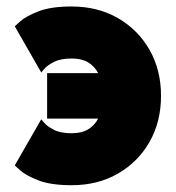

<svg xmlns="http://www.w3.org/2000/svg" viewBox="-20 -542 528 577"><path d="M195.3 -141.6Q225.6 -141.6 244.9 -153.3Q264.2 -165 274.9 -185.5H121.6V-322.3H274.9Q264.2 -342.8 244.9 -354.5Q225.6 -366.2 195.3 -366.2Q162.1 -366.2 141.8 -355.7Q121.6 -345.2 112.8 -334.7Q104 -324.2 104 -324.2L24.4 -462.9Q24.4 -462.9 40.8 -477.8Q57.1 -492.7 94.7 -507.6Q132.3 -522.5 195.3 -522.5Q273.4 -522.5 334 -487.8Q394.5 -453.1 429.2 -392.6Q463.9 -332 463.9 -253.9Q463.9 -175.8 429.2 -115.2Q394.5 -54.7 334 -20Q273.4 14.6 195.3 14.6Q132.3 14.6 94.7 -0.2Q57.1 -15.1 40.8 -30Q24.4 -44.9 24.4 -44.9L104 -183.6Q104 -183.6 112.8 -173.1Q121.6 -162.6 141.6 -152.1Q161.6 -141.6 195.3 -141.6Z"/></svg>

Font: Giphurs Black
Style: Regular
Weight: 900
Version: Version 0.920; ttfautohint (v1.8.4.7-5d5b)